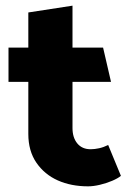

<svg xmlns="http://www.w3.org/2000/svg" viewBox="-20 -642 459 678"><path d="M344 -474H236V-622L80 -598V-474H10V-353H80V-169Q80 -109 108.5 -67.5Q137 -26 184 -5Q231 16 291 16Q310 16 333 10.5Q356 5 376 -3.5Q396 -12 407 -21L362 -130Q346 -122 330 -118.5Q314 -115 300 -115Q270 -115 253 -135.5Q236 -156 236 -190V-353H372Z"/></svg>

Font: Catamaran Thin ExtraBold
Style: Regular
Weight: 800
Version: Version 2.000